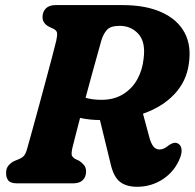

<svg xmlns="http://www.w3.org/2000/svg" viewBox="-20 -720 765 754"><path d="M687.5 -101Q667 -48 621 -17.2Q575 13.5 518.5 13.5Q476.5 13.5 451.8 -5.5Q427 -24.5 415.5 -72L372.5 -248.5Q330 -249 294.5 -257Q284.5 -219 276.5 -187.5Q268.5 -156 264 -138Q259 -114 263 -107.5Q267 -101 275 -96L291 -88.5Q303 -80.5 310.5 -71Q318 -61.5 318 -46.5Q318 -25.5 305.2 -12.8Q292.5 0 267.5 0H47.5Q21.5 0 12.5 -11.5Q3.5 -23 4 -40.5Q3.5 -58.5 13.5 -70.2Q23.5 -82 37 -88L54 -95Q66.5 -100 73.8 -108Q81 -116 86 -134Q92.5 -156.5 104.2 -199Q116 -241.5 130.2 -293.8Q144.5 -346 158.5 -398.5Q172.5 -451 184 -494Q195.5 -537 201 -560.5Q205.5 -581 204 -591Q202.5 -601 188.5 -607.5L172.5 -615Q147 -628.5 147 -652.5Q147 -674 160.2 -687Q173.5 -700 198 -700H461.5Q552 -700 614.2 -672Q676.5 -644 704.5 -592.5Q732.5 -541 721.5 -469.5Q712.5 -401 665.2 -350.5Q618 -300 541.5 -273.5L566 -182.5Q572 -159 581.5 -146Q591 -133 606.5 -133Q616.5 -133 625.2 -137.5Q634 -142 643 -149.5Q649.5 -154.5 658.8 -157.8Q668 -161 676.5 -157.5Q689 -152.5 692.2 -137.2Q695.5 -122 687.5 -101ZM378 -561Q373 -542.5 363 -507.2Q353 -472 340.8 -427.2Q328.5 -382.5 316 -336Q343.5 -328 379 -328Q427.5 -328 463 -349.8Q498.5 -371.5 519 -408.2Q539.5 -445 544 -490Q552.5 -554.5 523.8 -586.5Q495 -618.5 450 -618.5Q414.5 -618.5 400.2 -603Q386 -587.5 378 -561Z"/></svg>

Font: Fraunces 72pt S100
Style: Bold Italic
Weight: 700
Italic angle: -16°
Version: Version 1.000; ttfautohint (v1.8.3)